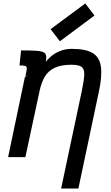

<svg xmlns="http://www.w3.org/2000/svg" viewBox="-20 -910 640 1112"><path d="M334 182 454 -384Q467 -446 468 -478.5Q469 -511 452 -523Q435 -535 394 -535Q333 -535 296 -517Q259 -499 239.5 -466Q220 -433 210 -387L127 0H27L124 -463L242 -547Q254 -565 275.5 -583.5Q297 -602 327.5 -614.5Q358 -627 397 -627Q477 -627 517 -602.5Q557 -578 564.5 -523Q572 -468 552 -376L434 182ZM127 -467Q134 -498 135 -511.5Q136 -525 127 -528Q118 -531 93 -531L102 -618Q158 -618 189 -616Q220 -614 233.5 -606.5Q247 -599 248 -583Q249 -567 243 -539ZM327 -671 273 -741 474 -890 527 -820Z"/></svg>

Font: Victor Mono Thin
Style: Italic
Weight: 100
Italic angle: -12°
Monospace: yes
Designer: Rune Bjørnerås
Version: Version 1.561;gftools[0.9.30]